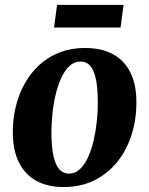

<svg xmlns="http://www.w3.org/2000/svg" viewBox="-20 -760 617 794"><path d="M331.5 -561.5Q400 -561.5 447.2 -535.8Q494.5 -510 519.2 -460.2Q544 -410.5 544 -338.5Q544.5 -267.5 524.5 -203.8Q504.5 -140 465.5 -91.2Q426.5 -42.5 370.5 -14.5Q314.5 13.5 243 13.5Q176 13.5 129.2 -12.8Q82.5 -39 58 -88.8Q33.5 -138.5 33 -210Q32.5 -282 52.8 -345.8Q73 -409.5 111.5 -458Q150 -506.5 205.8 -534Q261.5 -561.5 331.5 -561.5ZM313.5 -505.5Q287 -505.5 267 -486.8Q247 -468 232.8 -436.5Q218.5 -405 209.5 -366.2Q200.5 -327.5 196.5 -286.8Q192.5 -246 192.5 -209Q193 -147 202 -110.5Q211 -74 227 -58Q243 -42 264.5 -42Q291 -42 310.8 -60.8Q330.5 -79.5 344.8 -111Q359 -142.5 367.8 -181.5Q376.5 -220.5 380.8 -261.5Q385 -302.5 384.5 -340Q384 -402.5 375.2 -438.8Q366.5 -475 351 -490.2Q335.5 -505.5 313.5 -505.5ZM216 -740H491L478.5 -646H203.5Z"/></svg>

Font: Merriweather 36pt ExtraBold
Style: Italic
Weight: 800
Italic angle: -7.8°
Version: Version 2.101